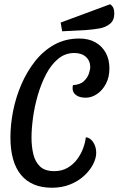

<svg xmlns="http://www.w3.org/2000/svg" viewBox="-20 -861 557 902"><path d="M224 21Q129 21 79 -39Q29 -99 29 -216Q29 -275 41.5 -339Q54 -403 80 -463.5Q106 -524 144.5 -573Q183 -622 235 -651Q287 -680 353 -680Q396 -680 427.5 -662.5Q459 -645 476.5 -613.5Q494 -582 494 -540Q494 -498 477.5 -467Q461 -436 435.5 -419Q410 -402 383 -402Q354 -402 337.5 -414Q321 -426 321 -446Q321 -458 323 -461Q322 -461 322 -461Q322 -461 322 -461Q357 -463 374.5 -480Q392 -497 398 -516.5Q404 -536 404 -544Q404 -575 384 -593.5Q364 -612 329 -612Q286 -612 253 -584.5Q220 -557 196.5 -512Q173 -467 157.5 -413.5Q142 -360 135 -307.5Q128 -255 128 -214Q128 -173 136.5 -137Q145 -101 168 -79Q191 -57 235 -57Q271 -57 298 -73Q325 -89 343 -113.5Q361 -138 371 -165.5Q381 -193 383 -216Q403 -215 417.5 -193.5Q432 -172 432 -143Q432 -118 417.5 -89.5Q403 -61 375.5 -35.5Q348 -10 309.5 5.5Q271 21 224 21ZM272 -714 265 -755 497 -841Q508 -834 512.5 -823.5Q517 -813 517 -798Q517 -765 496 -748.5Q475 -732 445 -727Q415 -722 386 -720Z"/></svg>

Font: Sansita Swashed Light
Style: Regular
Weight: 300
Designer: Pablo Cosgaya
Foundry: Omnibus-Type
Version: Version 1.003